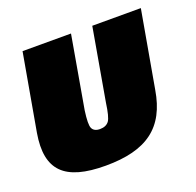

<svg xmlns="http://www.w3.org/2000/svg" viewBox="-105 -540 656 642"><g transform="rotate(-20 223.0 -218.5)"><path d="M168 8.8C314.5 8.8 388.7 -45.9 409.7 -172.9L458 -446.3H285.2L240.2 -189C235.8 -156.7 230.5 -136.2 224.1 -127C217.3 -117.7 206.5 -112.8 191.9 -112.8C177.7 -112.8 168.5 -117.7 164.1 -127C159.7 -136.2 160.2 -156.7 164.6 -189L209.5 -446.3H37.1L-11.2 -172.9C-32.7 -45.9 22 8.8 168 8.8Z"/></g></svg>

Font: Roboto Flex Super Cond Black
Style: Italic
Weight: 900
Width: 3
Italic angle: -10°
Designer: Berlow after Robertson
Foundry: Google
Version: Version 3.200;Glyphs 3.3 (3311)